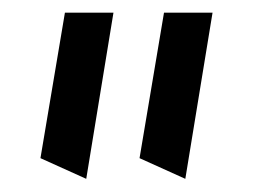

<svg xmlns="http://www.w3.org/2000/svg" viewBox="-20 -841 394 299"><path d="M268.6 -562.5 197.3 -594.7 235.4 -821.3H311ZM114.3 -562.5 43 -594.7 81.1 -821.3H156.7Z"/></svg>

Font: Pinar-FD Bold
Style: Regular
Weight: 700
Designer: Amin Abedi
Version: Version 3.000